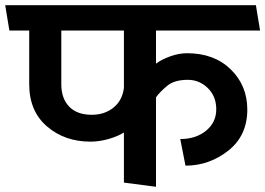

<svg xmlns="http://www.w3.org/2000/svg" viewBox="-31 -700 1017 736"><path d="M444 -363V-583H204V-377Q204 -323 234 -291.5Q264 -260 321 -260Q370 -260 404 -287.5Q438 -315 444 -363ZM660 -167Q720 -167 759 -199Q798 -231 798 -281Q798 -331 765.5 -362.5Q733 -394 689 -394Q638 -394 610.5 -371.5Q583 -349 567 -327V16L444 0V-192Q420 -177 384.5 -167Q349 -157 316 -157Q217 -157 149 -215.5Q81 -274 81 -377V-583H5Q1 -607 -3 -631Q-7 -655 -11 -680H950Q954 -655 958 -631Q962 -607 966 -583H567V-456Q588 -472 621.5 -484Q655 -496 686 -496Q790 -496 853.5 -434Q917 -372 917 -280Q917 -180 844 -122.5Q771 -65 680 -65Z"/></svg>

Font: Palanquin SemiBold
Style: Regular
Weight: 600
Designer: Pria Ravichandran
Version: Version 1.0.4